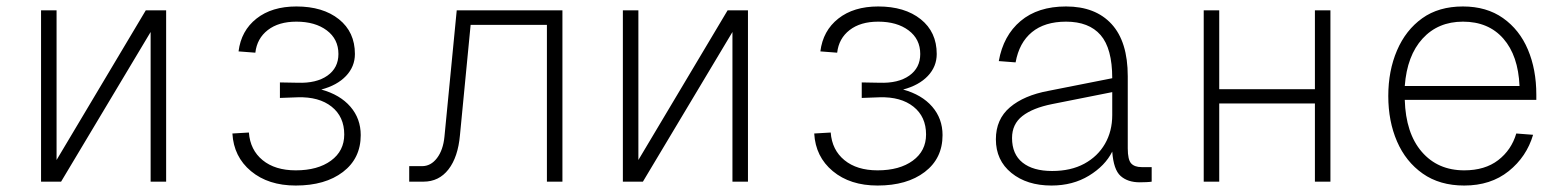

<svg xmlns="http://www.w3.org/2000/svg" viewBox="-20 -562 4840 594"><path d="M107 0V-530H155V-67L431 -530H494V0H446V-463L169 0Z M895 12Q810 12 756.5 -32.5Q703 -77 699 -149L750 -152Q754 -98 792.5 -66.5Q831 -35 895 -35Q963 -35 1004 -65Q1045 -95 1045 -146Q1045 -201 1006 -232Q967 -263 901 -261L846 -259V-307L901 -306Q959 -304 993 -328Q1027 -352 1027 -395Q1027 -441 991 -468Q955 -495 897 -495Q842 -495 808.5 -469Q775 -443 770 -399L718 -403Q726 -467 773.5 -504.5Q821 -542 897 -542Q979 -542 1028.5 -502.5Q1078 -463 1078 -395Q1078 -356 1050.5 -327Q1023 -298 974 -285Q1032 -269 1064 -232Q1096 -195 1096 -144Q1096 -72 1041 -30Q986 12 895 12Z M1246 0V-48H1286Q1313 -48 1332 -73Q1351 -98 1355 -139L1393 -530H1720V0H1672V-485H1436L1403 -144Q1397 -76 1367.5 -38Q1338 0 1290 0Z M1907 0V-530H1955V-67L2231 -530H2294V0H2246V-463L1969 0Z M2695 12Q2610 12 2556.5 -32.5Q2503 -77 2499 -149L2550 -152Q2554 -98 2592.5 -66.5Q2631 -35 2695 -35Q2763 -35 2804 -65Q2845 -95 2845 -146Q2845 -201 2806 -232Q2767 -263 2701 -261L2646 -259V-307L2701 -306Q2759 -304 2793 -328Q2827 -352 2827 -395Q2827 -441 2791 -468Q2755 -495 2697 -495Q2642 -495 2608.5 -469Q2575 -443 2570 -399L2518 -403Q2526 -467 2573.5 -504.5Q2621 -542 2697 -542Q2779 -542 2828.5 -502.5Q2878 -463 2878 -395Q2878 -356 2850.5 -327Q2823 -298 2774 -285Q2832 -269 2864 -232Q2896 -195 2896 -144Q2896 -72 2841 -30Q2786 12 2695 12Z M3233 12Q3157 12 3109 -27Q3061 -66 3061 -131Q3061 -193 3104.5 -230Q3148 -267 3224 -281L3421 -320Q3421 -412 3385 -453.5Q3349 -495 3278 -495Q3212 -495 3172.5 -462.5Q3133 -430 3122 -369L3070 -373Q3084 -452 3137.5 -497Q3191 -542 3278 -542Q3369 -542 3419 -487.5Q3469 -433 3469 -326V-103Q3469 -68 3479.5 -56.5Q3490 -45 3512 -45H3543V0Q3538 1 3526.5 1.5Q3515 2 3506 2Q3469 2 3447 -17.5Q3425 -37 3421 -93Q3399 -49 3349 -18.5Q3299 12 3233 12ZM3235 -33Q3293 -33 3334.5 -55.5Q3376 -78 3398.5 -117Q3421 -156 3421 -206V-277L3235 -240Q3175 -228 3143 -203Q3111 -178 3111 -135Q3111 -85 3143.5 -59Q3176 -33 3235 -33Z M3704 0V-530H3752V-286H4048V-530H4096V0H4048V-242H3752V0Z M4510 12Q4434 12 4381.5 -25Q4329 -62 4302 -124.5Q4275 -187 4275 -265Q4275 -343 4302 -406Q4329 -469 4380 -505.5Q4431 -542 4506 -542Q4579 -542 4630 -506Q4681 -470 4707 -408.5Q4733 -347 4733 -269V-253H4326Q4329 -150 4378.5 -92.5Q4428 -35 4510 -35Q4574 -35 4615 -66.5Q4656 -98 4671 -149L4723 -145Q4703 -77 4647.5 -32.5Q4592 12 4510 12ZM4326 -296H4681Q4677 -390 4631 -442.5Q4585 -495 4506 -495Q4429 -495 4381 -442.5Q4333 -390 4326 -296Z"/></svg>

Font: Geist Mono ExtraLight
Style: Regular
Weight: 200
Monospace: yes
Designer: Basement.studio, Andrés Briganti, Mateo Zaragoza
Foundry: Basement.studio, Vercel, Andrés Briganti, Guido Ferreyra, Mateo Zaragoza
Version: Version 1.500; ttfautohint (v1.8.4.7-5d5b)